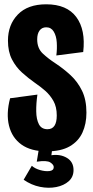

<svg xmlns="http://www.w3.org/2000/svg" viewBox="-20 -692 433 893"><path d="M198 12Q124 12 80 -19.5Q36 -51 22 -107Q8 -163 27 -235L154 -252Q148 -211 148.5 -174Q149 -137 161 -114Q173 -91 201 -91Q244 -91 244 -155Q244 -195 228.5 -222.5Q213 -250 190 -270Q167 -290 142 -307Q112 -328 83 -354Q54 -380 35.5 -416Q17 -452 17 -503Q17 -577 63 -624.5Q109 -672 195 -672Q291 -672 335 -612.5Q379 -553 367 -450L242 -434Q246 -465 244 -495Q242 -525 230 -545Q218 -565 195 -565Q175 -565 164 -550Q153 -535 153 -509Q153 -467 179.5 -442.5Q206 -418 237 -398Q275 -373 308 -342.5Q341 -312 361.5 -270Q382 -228 382 -168Q382 -116 363.5 -75.5Q345 -35 304.5 -11.5Q264 12 198 12ZM90 144 128 79Q142 92 166.5 99Q191 106 210.5 103.5Q230 101 230 85Q230 74 214 63.5Q198 53 151 60L162 -7H224L219 30Q261 24 291.5 42.5Q322 61 322 99Q322 131 299.5 151Q277 171 241.5 178Q206 185 166 177Q126 169 90 144Z"/></svg>

Font: Bricolage Grotesque 48pt Condensed Bricolage Grotesque 48pt Condensed Regular
Style: Bold
Weight: 700
Width: 3
Designer: Mathieu Triay
Foundry: Atelier Triay
Version: Version 1.000; ttfautohint (v1.8.4.7-5d5b);gftools[0.9.32]